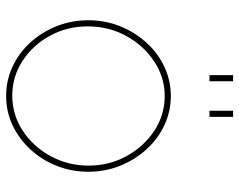

<svg xmlns="http://www.w3.org/2000/svg" viewBox="-97 -673 780 626"><g transform="rotate(90 293.0 -360.0)"><path d="M293 10Q242 10 197 -11Q152 -32 118 -69.5Q84 -107 65 -155.5Q46 -204 46 -258Q46 -313 65.5 -361.5Q85 -410 119 -447.5Q153 -485 198 -506Q243 -527 293 -527Q343 -527 388 -506Q433 -485 467 -447.5Q501 -410 520.5 -361.5Q540 -313 540 -258Q540 -204 521 -155.5Q502 -107 467.5 -69.5Q433 -32 388.5 -11Q344 10 293 10ZM66 -256Q66 -189 96.5 -133Q127 -77 178.5 -43.5Q230 -10 292 -10Q354 -10 406 -44Q458 -78 489 -135Q520 -192 520 -259Q520 -326 489 -382.5Q458 -439 406.5 -473Q355 -507 293 -507Q232 -507 180 -472.5Q128 -438 97 -381Q66 -324 66 -256ZM225 -653V-730H245V-653ZM341 -653V-730H361V-653Z"/></g></svg>

Font: Raleway Thin
Style: Regular
Weight: 100
Designer: Matt McInerney, Pablo Impallari, Rodrigo Fuenzalida
Foundry: Matt McInerney, Pablo Impallari, Rodrigo Fuenzalida
Version: Version 4.026